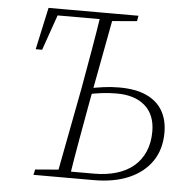

<svg xmlns="http://www.w3.org/2000/svg" viewBox="-50 -723 756 772"><g transform="rotate(5 328.0 -337.0)"><path d="M232 0 237 -26H356Q405 -26 445.5 -38Q486 -50 514.5 -74Q543 -98 558.5 -133.5Q574 -169 574 -215Q574 -282 533 -318.5Q492 -355 418 -355Q385 -355 355 -351Q325 -347 293 -340L298 -365Q330 -371 361 -375.5Q392 -380 426 -380Q493 -380 536.5 -360Q580 -340 601.5 -303Q623 -266 623 -215Q623 -147 590 -99Q557 -51 497.5 -25.5Q438 0 357 0ZM78 -504 115 -674H352L351 -647H133L162 -670L104 -504ZM206 0 275 -362Q289 -440 302.5 -518Q316 -596 328 -674H380L312 -312Q298 -234 284 -156Q270 -78 258 0ZM113 0 118 -22 227 -31H239L234 0ZM340 -642 346 -674H478L474 -652L358 -642Z"/></g></svg>

Font: Source Serif 4 36pt Light
Style: Italic
Weight: 300
Italic angle: -12°
Designer: Frank Grießhammer
Foundry: Adobe Systems Incorporated
Version: Version 4.004;hotconv 1.0.116;makeotfexe 2.5.65601